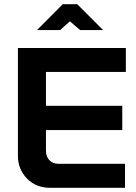

<svg xmlns="http://www.w3.org/2000/svg" viewBox="-20 -900 650 920"><path d="M65.9 -669.9H583V-555.2H200.2V-393.1H565.9V-276.9H200.2V-178.2Q200.2 -150.4 216.3 -132.8Q232.4 -115.2 258.8 -115.2H579.1V0H221.2Q152.3 0 109.1 -44.7Q65.9 -89.4 65.9 -152.8ZM157.2 -755.9 280.8 -879.9H350.1L474.1 -755.9H363.8L314.9 -797.9L268.1 -755.9Z"/></svg>

Font: LT Wave Text Bold
Style: Regular
Weight: 700
Designer: Daniel Lyons
Version: Version 2.5 (Glyphs App)